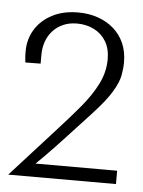

<svg xmlns="http://www.w3.org/2000/svg" viewBox="-42 -788 410 552"><g transform="rotate(5 163.0 -512.0)"><path d="M2 -271 127.5 -409.5Q164.5 -450 194 -485.2Q223.5 -520.5 240.8 -555Q258 -589.5 258 -626.5Q258 -657 245.2 -678Q232.5 -699 210.5 -710Q188.5 -721 161.5 -721Q139 -721 121.5 -713.2Q104 -705.5 91.8 -692Q79.5 -678.5 73.2 -660.5Q67 -642.5 67 -622V-597L23 -596.5Q22 -604 21.5 -610.5Q21 -617 21 -622Q21 -627 21 -629.5Q21 -663.5 38 -691.5Q55 -719.5 86.8 -736.2Q118.5 -753 162.5 -753Q193 -753 219 -744Q245 -735 264.5 -718Q284 -701 294.8 -676.8Q305.5 -652.5 305.5 -621.5Q305.5 -604 301.8 -583.8Q298 -563.5 281.2 -535.5Q264.5 -507.5 226 -466Q216.5 -455.5 196.2 -433.8Q176 -412 151 -385Q126 -358 100.8 -332.5Q75.5 -307 55.5 -289L67 -309.5H313V-271Z"/></g></svg>

Font: Russolo 10pt ExtraLight
Style: Regular
Weight: 200
Designer: Micah Stupak-Hahn
Version: Version 1.000